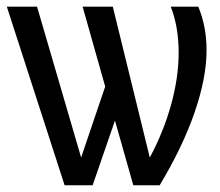

<svg xmlns="http://www.w3.org/2000/svg" viewBox="-30 -548 650 568"><path d="M556.6 -528.3Q581.1 -469.2 581.1 -399.9Q581.1 -318.4 545.9 -216.1Q510.7 -113.8 442.4 0H364.3L310.1 -191.4L244.1 0H161.1L-9.8 -528.3H79.6L210 -82L281.2 -292L214.4 -528.3H303.7L413.1 -82Q453.6 -157.2 476.1 -238Q498.5 -318.8 498.5 -392.6Q498.5 -468.8 475.1 -528.3Z"/></svg>

Font: Courier New
Style: Regular
Weight: 400
Designer: Steve Matteson
Foundry: Ascender Corporation
Version: Version 2.00.3